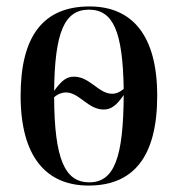

<svg xmlns="http://www.w3.org/2000/svg" viewBox="-20 -566 552 596"><path d="M255 10C394 10 468 -79 468 -269C468 -455 391 -546 258 -546C115 -546 44 -455 44 -269C44 -80 123 10 255 10ZM148 -284C150 -466 180 -536 256 -536C332 -536 361 -467 364 -290C352 -280 341 -275 328 -275C286 -275 259 -328 210 -328C187 -328 172 -317 148 -284ZM257 0C181 0 149 -73 148 -264C159 -274 172 -279 185 -279C226 -279 253 -226 302 -226C325 -226 342 -239 364 -271C363 -77 335 0 257 0Z"/></svg>

Font: Noto Serif Display Condensed Medium
Style: Regular
Weight: 500
Width: 3
Designer: Monotype Design Team
Foundry: Monotype Imaging Inc.
Version: Version 2.009